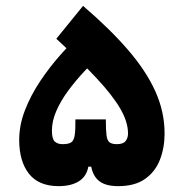

<svg xmlns="http://www.w3.org/2000/svg" viewBox="-20 -634 626 659"><path d="M181.2 4.9Q112.8 4.9 79.3 -37.8Q45.9 -80.6 45.9 -153.8Q45.9 -205.1 65.9 -256.3Q85.9 -307.6 118.4 -356.2Q150.9 -404.8 189.7 -448.2Q228.5 -491.7 266.1 -527.3L337.4 -456.5Q302.7 -424.8 270.8 -390.6Q238.8 -356.4 213.4 -321.8Q188 -287.1 173.1 -252.7Q158.2 -218.3 158.2 -185.5Q158.2 -157.2 168 -148.2Q177.7 -139.2 194.8 -139.2Q214.4 -139.2 223.9 -145Q233.4 -150.9 236.3 -169.2Q239.3 -187.5 238.8 -224.1H343.3Q343.3 -188.5 345.5 -170.2Q347.7 -151.9 356 -145.5Q364.3 -139.2 380.9 -139.2Q402.8 -139.2 411.1 -149.9Q419.4 -160.6 419.4 -175.8Q419.4 -215.3 393.1 -260.7Q366.7 -306.2 312.3 -364.7Q257.8 -423.3 173.3 -501L265.1 -613.8Q357.9 -534.2 419.9 -462.2Q481.9 -390.1 513.4 -320.1Q544.9 -250 544.9 -175.8Q544.9 -126.5 528.8 -85.4Q512.7 -44.4 477.8 -19.8Q442.9 4.9 385.7 4.9Q343.8 4.9 321.8 -11.5Q299.8 -27.8 293 -62H283.2Q276.9 -27.8 250.2 -11.5Q223.6 4.9 181.2 4.9Z"/></svg>

Font: Cascadia Mono
Style: Regular
Weight: 400
Monospace: yes
Designer: Aaron Bell
Foundry: Saja Typeworks
Version: Version 2404.023